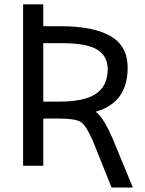

<svg xmlns="http://www.w3.org/2000/svg" viewBox="-20 -752 659 873"><path d="M176.8 -555.7V-290H249Q366.2 -290 418 -326.7Q469.7 -363.3 469.7 -437.5Q469.7 -497.1 421.9 -526.4Q374 -555.7 261.7 -555.7ZM85 2V-732.4H176.8V-632.8H255.9Q404.3 -632.8 482.4 -587.9Q560.5 -543 560.5 -444.3Q560.5 -285.2 415 -244.1Q452.1 -216.8 493.2 -119.1L584 100.6H487.3L402.3 -111.3Q372.1 -180.7 348.1 -196.8Q324.2 -212.9 249 -212.9H176.8V2Z"/></svg>

Font: irohakakuC Regular
Style: Regular
Weight: 400
Designer: [Source Han Sans]
Ryoko NISHIZUKA Ë•øÂ°öÊ∂ºÂ≠ê (kana & ideographs); Paul D. Hunt (Latin, Greek & Cyrillic); Wenlong ZHAN
Version: Version 1.001.20160904